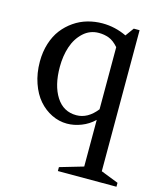

<svg xmlns="http://www.w3.org/2000/svg" viewBox="-115 -613 806 949"><g transform="rotate(15 288.0 -138.5)"><path d="M271 250V230L391.1 194.8V-43.9Q362.3 -16.1 325.7 -2Q289.1 12.2 252.9 12.2Q212.4 12.2 174.8 -6.1Q137.2 -24.4 108.4 -57.4Q79.6 -90.3 62.3 -140.4Q44.9 -190.4 44.9 -250Q44.9 -300.3 58.6 -343.3Q72.3 -386.2 95.9 -416.7Q119.6 -447.3 151.4 -469.2Q183.1 -491.2 220 -501.7Q256.8 -512.2 295.9 -512.2Q360.4 -512.2 419.9 -483.9L451.2 -526.9H481V194.8L570.8 230V250ZM287.1 -40Q345.7 -40 391.1 -98.1V-416Q366.7 -443.8 342.5 -452.9Q318.4 -461.9 291 -461.9Q245.1 -461.9 211.7 -431.2Q178.2 -400.4 162.6 -353.3Q147 -306.2 147 -250Q147 -155.3 183.8 -97.7Q220.7 -40 287.1 -40Z"/></g></svg>

Font: Amethysta
Style: Regular
Weight: 400
Designer: Konstantin Vinogradov, Alexei Vanyashin
Foundry: Cyreal (www.cyreal.org)
Version: Version 1.002